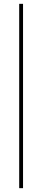

<svg xmlns="http://www.w3.org/2000/svg" viewBox="-20 -860 220 1000"><path d="M100 120H80V-840H100Z"/></svg>

Font: Tanohe Sans Thin
Style: Regular
Weight: 100
Designer: Village Type and Design LLC & Cristiano Sobral
Foundry: Cooper Hewitt Smithsonian Design Museum
Version: Version 1.00;September 29, 2021;FontCreator 13.0.0.2655 64-b